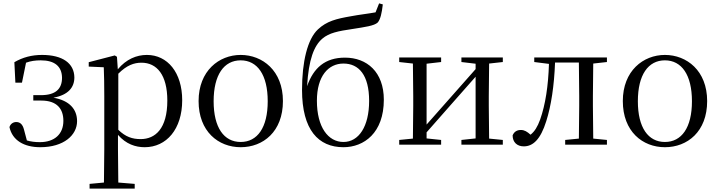

<svg xmlns="http://www.w3.org/2000/svg" viewBox="-20 -856 4253 1136"><path d="M218 15C358 15 436 -57 436 -139C436 -208 393 -261 296 -278C385 -294 420 -340 420 -398C419 -481 351 -531 229 -531C168 -531 115 -517 65 -488L71 -367H110L134 -485C161 -495 189 -499 221 -499C304 -499 346 -463 347 -396C347 -329 308 -293 222 -293H177V-261H224C318 -261 355 -211 355 -141C355 -62 302 -15 216 -15C187 -15 163 -18 139 -25L122 -89C114 -121 98 -134 76 -134C59 -134 42 -124 36 -104C53 -25 123 15 218 15Z M836 15C965 15 1058 -92 1058 -263C1058 -427 971 -531 849 -531C788 -531 727 -506 677 -446L672 -520L659 -528L505 -488V-462L594 -458C596 -408 597 -355 597 -287V27L595 224L510 232V260H777V232L680 224L678 27V-58C726 -3 782 15 836 15ZM680 -420C730 -470 773 -485 817 -485C908 -485 970 -413 970 -261C970 -95 899 -33 812 -33C763 -33 723 -46 680 -88Z M1404 15C1537 15 1654 -77 1654 -258C1654 -438 1533 -531 1404 -531C1276 -531 1155 -437 1155 -258C1155 -78 1272 15 1404 15ZM1404 -16C1305 -16 1244 -101 1244 -257C1244 -413 1305 -499 1404 -499C1503 -499 1564 -413 1564 -257C1564 -101 1503 -16 1404 -16Z M2012 -16C1922 -16 1855 -103 1855 -260C1855 -406 1923 -480 2012 -480C2103 -480 2164 -412 2164 -259C2164 -108 2103 -16 2012 -16ZM2012 15C2134 15 2251 -70 2251 -266C2251 -430 2151 -515 2021 -515C1904 -515 1835 -455 1797 -346C1806 -504 1838 -586 1888 -628C1927 -661 1979 -672 2069 -685C2138 -696 2194 -703 2215 -723C2231 -742 2239 -778 2245 -830L2223 -836L2202 -783C2159 -775 2104 -769 2057 -760C1970 -745 1913 -731 1861 -682C1799 -624 1767 -490 1767 -324C1767 -87 1864 15 2012 15Z M2710 -489 2794 -479V-447L2634 -266L2504 -119V-479L2590 -489V-516H2342V-489L2423 -480L2425 -288V-229L2423 -36L2342 -28V0H2590V-28L2504 -37V-73L2659 -249L2794 -402V-37L2710 -28V0H2955V-28L2874 -36L2872 -229V-288L2874 -480L2955 -489V-516H2710Z M3404 0H3571V-28L3490 -36C3489 -92 3488 -174 3488 -229V-288C3488 -342 3489 -424 3490 -480L3571 -489V-516H3141V-489L3228 -478C3224 -348 3207 -237 3176 -149C3160 -105 3143 -78 3119 -59C3099 -77 3083 -87 3062 -87C3039 -87 3022 -77 3013 -55C3013 -14 3040 10 3079 10C3133 10 3178 -30 3212 -139C3241 -230 3259 -349 3264 -486H3405L3407 -288V-229L3405 -36L3324 -28V0Z M3914 15C4047 15 4164 -77 4164 -258C4164 -438 4043 -531 3914 -531C3786 -531 3665 -437 3665 -258C3665 -78 3782 15 3914 15ZM3914 -16C3815 -16 3754 -101 3754 -257C3754 -413 3815 -499 3914 -499C4013 -499 4074 -413 4074 -257C4074 -101 4013 -16 3914 -16Z"/></svg>

Font: Source Han Serif CN
Style: Regular
Weight: 400
Designer: Ryoko NISHIZUKA 西塚涼子 (kana & ideographs); Frank Grießhammer (Latin, Greek & Cyrillic); Wenlong ZHANG 张文龙 (bopomofo); San
Foundry: Adobe
Version: Version 2.003;hotconv 1.1.1;makeotfexe 2.6.0